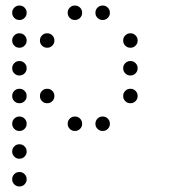

<svg xmlns="http://www.w3.org/2000/svg" viewBox="-20 -496 640 692"><path d="M49 -476Q39 -476 31.5 -468.5Q24 -461 24 -451V-449Q24 -439 31.5 -431.5Q39 -424 49 -424H51Q61 -424 68.5 -431.5Q76 -439 76 -449V-451Q76 -461 68.5 -468.5Q61 -476 51 -476ZM249 -476Q239 -476 231.5 -468.5Q224 -461 224 -451V-449Q224 -439 231.5 -431.5Q239 -424 249 -424H251Q261 -424 268.5 -431.5Q276 -439 276 -449V-451Q276 -461 268.5 -468.5Q261 -476 251 -476ZM349 -476Q339 -476 331.5 -468.5Q324 -461 324 -451V-449Q324 -439 331.5 -431.5Q339 -424 349 -424H351Q361 -424 368.5 -431.5Q376 -439 376 -449V-451Q376 -461 368.5 -468.5Q361 -476 351 -476ZM49 -376Q39 -376 31.5 -368.5Q24 -361 24 -351V-349Q24 -339 31.5 -331.5Q39 -324 49 -324H51Q61 -324 68.5 -331.5Q76 -339 76 -349V-351Q76 -361 68.5 -368.5Q61 -376 51 -376ZM149 -376Q139 -376 131.5 -368.5Q124 -361 124 -351V-349Q124 -339 131.5 -331.5Q139 -324 149 -324H151Q161 -324 168.5 -331.5Q176 -339 176 -349V-351Q176 -361 168.5 -368.5Q161 -376 151 -376ZM449 -376Q439 -376 431.5 -368.5Q424 -361 424 -351V-349Q424 -339 431.5 -331.5Q439 -324 449 -324H451Q461 -324 468.5 -331.5Q476 -339 476 -349V-351Q476 -361 468.5 -368.5Q461 -376 451 -376ZM49 -276Q39 -276 31.5 -268.5Q24 -261 24 -251V-249Q24 -239 31.5 -231.5Q39 -224 49 -224H51Q61 -224 68.5 -231.5Q76 -239 76 -249V-251Q76 -261 68.5 -268.5Q61 -276 51 -276ZM449 -276Q439 -276 431.5 -268.5Q424 -261 424 -251V-249Q424 -239 431.5 -231.5Q439 -224 449 -224H451Q461 -224 468.5 -231.5Q476 -239 476 -249V-251Q476 -261 468.5 -268.5Q461 -276 451 -276ZM49 -176Q39 -176 31.5 -168.5Q24 -161 24 -151V-149Q24 -139 31.5 -131.5Q39 -124 49 -124H51Q61 -124 68.5 -131.5Q76 -139 76 -149V-151Q76 -161 68.5 -168.5Q61 -176 51 -176ZM149 -176Q139 -176 131.5 -168.5Q124 -161 124 -151V-149Q124 -139 131.5 -131.5Q139 -124 149 -124H151Q161 -124 168.5 -131.5Q176 -139 176 -149V-151Q176 -161 168.5 -168.5Q161 -176 151 -176ZM449 -176Q439 -176 431.5 -168.5Q424 -161 424 -151V-149Q424 -139 431.5 -131.5Q439 -124 449 -124H451Q461 -124 468.5 -131.5Q476 -139 476 -149V-151Q476 -161 468.5 -168.5Q461 -176 451 -176ZM49 -76Q39 -76 31.5 -68.5Q24 -61 24 -51V-49Q24 -39 31.5 -31.5Q39 -24 49 -24H51Q61 -24 68.5 -31.5Q76 -39 76 -49V-51Q76 -61 68.5 -68.5Q61 -76 51 -76ZM249 -76Q239 -76 231.5 -68.5Q224 -61 224 -51V-49Q224 -39 231.5 -31.5Q239 -24 249 -24H251Q261 -24 268.5 -31.5Q276 -39 276 -49V-51Q276 -61 268.5 -68.5Q261 -76 251 -76ZM349 -76Q339 -76 331.5 -68.5Q324 -61 324 -51V-49Q324 -39 331.5 -31.5Q339 -24 349 -24H351Q361 -24 368.5 -31.5Q376 -39 376 -49V-51Q376 -61 368.5 -68.5Q361 -76 351 -76ZM49 24Q39 24 31.5 31.5Q24 39 24 49V51Q24 61 31.5 68.5Q39 76 49 76H51Q61 76 68.5 68.5Q76 61 76 51V49Q76 39 68.5 31.5Q61 24 51 24ZM49 124Q39 124 31.5 131.5Q24 139 24 149V151Q24 161 31.5 168.5Q39 176 49 176H51Q61 176 68.5 168.5Q76 161 76 151V149Q76 139 68.5 131.5Q61 124 51 124Z"/></svg>

Font: Doto Rounded
Style: Regular
Weight: 400
Monospace: yes
Version: Version 1.000